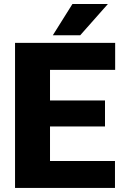

<svg xmlns="http://www.w3.org/2000/svg" viewBox="-20 -921 600 941"><path d="M494.6 -301.3H225.1V-131.8H543.5V0H53.7V-710.9H544.4V-578.6H225.1V-428.7H494.6ZM335 -901.4H508.8L373 -748H238.8Z"/></svg>

Font: Sadagaat-English
Style: Regular
Weight: 900
Designer: Ahmed alsheikh
Foundry: Ahmed alsheikh Design
Version: Version 2.137;January 17, 2018;FontCreator 11.0.0.2408 64-bi